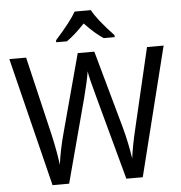

<svg xmlns="http://www.w3.org/2000/svg" viewBox="-61 -1002 998 1060"><g transform="rotate(-5 438.0 -472.0)"><path d="M687 0H596L469 -468Q457 -511 446.5 -553.5Q436 -596 435 -609Q425 -549 403 -465L279 0H187L10 -714H103L206 -278Q228 -181 237 -108Q248 -192 273 -283L389 -714H481L602 -280Q624 -199 638 -108Q646 -175 671 -279L773 -714H865ZM600 -795V-784H539Q494 -813 436 -874Q378 -813 335 -784H276V-795Q363 -892 392 -944H482Q509 -891 600 -795Z"/></g></svg>

Font: Noto Sans Display
Style: Regular
Weight: 400
Designer: Monotype Design team
Foundry: Monotype Imaging Inc.
Version: Version 1.000